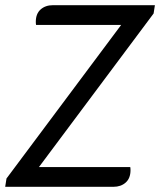

<svg xmlns="http://www.w3.org/2000/svg" viewBox="-42 -720 617 740"><path d="M-17 -32 425 -624H97Q96 -628 96 -636Q96 -667 114.5 -683.5Q133 -700 162 -700H555L550 -668L108 -76H460Q461 -72 461 -64Q461 -33 442.5 -16.5Q424 0 395 0H-22Z"/></svg>

Font: Thasadith
Style: Bold Italic
Weight: 700
Italic angle: -9°
Designer: Cadson Demak Co.,Ltd.
Foundry: Cadson Demak Co.,Ltd.
Version: Version 1.000; ttfautohint (v1.6)